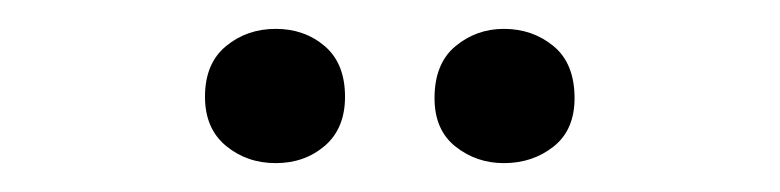

<svg xmlns="http://www.w3.org/2000/svg" viewBox="-20 -579 540 133"><path d="M171 -466Q151 -466 136.5 -478Q122 -490 122 -512Q122 -535 136.5 -547Q151 -559 171 -559Q191 -559 205 -547Q219 -535 219 -512Q219 -490 205 -478Q191 -466 171 -466ZM329 -466Q310 -466 295.5 -477.5Q281 -489 281 -511Q281 -535 295.5 -547Q310 -559 329 -559Q349 -559 363.5 -547Q378 -535 378 -511Q378 -489 363.5 -477.5Q349 -466 329 -466Z"/></svg>

Font: Rokkitt SemiBold Medium
Style: Regular
Weight: 500
Version: Version 3.103